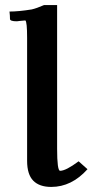

<svg xmlns="http://www.w3.org/2000/svg" viewBox="-20 -718 364 750"><path d="M85.9 -569.8Q85.9 -632.8 79.1 -638.2Q75.7 -638.2 67.9 -637.2Q60.1 -636.2 57.1 -636.2L45.9 -634.8Q19 -634.8 19 -644Q19 -657.2 17.1 -672.9Q52.7 -672.9 104 -681.2Q123 -685.5 151.9 -698.2H203.1V-137.2Q203.1 -50.8 214.8 -50.8Q237.3 -50.8 287.1 -87.9L321.8 -57.1Q259.8 12.2 180.2 12.2Q133.8 12.2 109.9 -12.2Q85.9 -36.6 85.9 -89.8Z"/></svg>

Font: Linux Libertine G
Style: Semibold
Weight: 600
Designer: Philipp H. Poll
Foundry: Philipp H. Poll
Version: Version 5.1.1